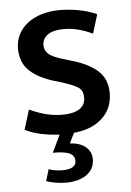

<svg xmlns="http://www.w3.org/2000/svg" viewBox="-51 -519 517 757"><g transform="rotate(-5 208.0 -140.0)"><path d="M337 -376Q305 -391 277.5 -397.5Q250 -404 223 -404Q181 -404 159.5 -388.5Q138 -373 138 -347Q138 -327 154 -312.5Q170 -298 220 -284L250 -275Q315 -255 348.5 -223Q382 -191 382 -137Q382 -77 341 -38.5Q300 0 228 7L208 47Q250 50 271.5 69Q293 88 293 117Q293 138 284 153.5Q275 169 259.5 179.5Q244 190 223.5 195Q203 200 180 200Q157 200 136 196Q115 192 102 187L116 141Q129 146 143 148Q157 150 171 150Q196 150 210 142Q224 134 224 117Q224 97 205 87.5Q186 78 138 78L171 9Q131 7 96.5 -0.5Q62 -8 35 -22L59 -100Q88 -86 121 -77Q154 -68 189 -68Q232 -68 256 -83Q280 -98 280 -129Q280 -158 258.5 -170.5Q237 -183 192 -197L161 -206Q98 -227 67.5 -259Q37 -291 37 -343Q37 -374 50 -399Q63 -424 86 -442Q109 -460 141.5 -470Q174 -480 213 -480Q250 -480 288.5 -473Q327 -466 360 -451Z"/></g></svg>

Font: Ek Mukta Medium
Style: Regular
Weight: 500
Designer: Girish Dalvi and Yashodeep Gholap
Foundry: Ek Type
Version: Version 2.538;PS 1.002;hotconv 16.6.51;makeotf.lib2.5.65220;